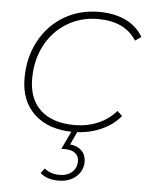

<svg xmlns="http://www.w3.org/2000/svg" viewBox="-53 -567 655 829"><g transform="rotate(5 274.5 -152.5)"><path d="M47 -210Q47 -299 85 -370.5Q123 -442 190.5 -482.5Q258 -523 343 -523Q410 -523 459 -499.5Q508 -476 534 -431L508 -413Q458 -492 341 -492Q267 -492 207 -455.5Q147 -419 113.5 -355Q80 -291 80 -211Q80 -123 132 -75Q184 -27 280 -27Q334 -27 381 -47Q428 -67 459 -104L481 -84Q448 -43 393.5 -20Q339 3 277 3Q170 3 108.5 -54Q47 -111 47 -210ZM152 192 168 171Q195 193 233 193Q267 193 287.5 175Q308 157 308 127Q308 105 292 92.5Q276 80 248 80H232L271 -2H296L268 58Q300 61 318.5 79.5Q337 98 337 127Q337 166 307.5 192Q278 218 231 218Q181 218 152 192Z"/></g></svg>

Font: Montserrat Alternates ExLight
Style: Italic
Weight: 275
Italic angle: -11.3°
Designer: Julieta Ulanovsky
Foundry: Julieta Ulanovsky
Version: Version 7.200